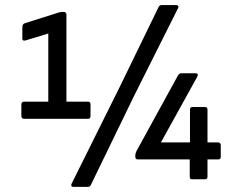

<svg xmlns="http://www.w3.org/2000/svg" viewBox="-20 -705 922 755"><path d="M268.1 29.8Q262.7 29.8 261 26.6Q259.3 23.4 261.2 18.1L445.8 -353L604 -678.2Q607.9 -685.1 616.2 -685.1H672.9Q678.2 -685.1 680.7 -681.4Q683.1 -677.7 680.2 -672.9L505.9 -325.2L336.9 22.9Q334 29.8 325.2 29.8ZM74.2 -237.8Q69.8 -237.8 66.9 -240.7Q64 -243.7 64 -248V-294.9Q64 -299.3 66.9 -302.2Q69.8 -305.2 74.2 -305.2H169.9V-573.2L80.1 -545.9Q67.9 -543 67.9 -553.2V-598.1Q67.9 -610.8 78.1 -613.8L210.9 -655.8Q220.7 -658.2 224.1 -658.2H231Q235.4 -658.2 238.3 -655.3Q241.2 -652.3 241.2 -647.9V-305.2H326.2Q335.9 -305.2 335.9 -294.9V-248Q335.9 -237.8 326.2 -237.8ZM735.8 0Q726.1 0 726.1 -9.8V-78.1H522Q512.2 -78.1 512.2 -87.9V-94.2Q512.2 -102.1 516.1 -109.9L679.2 -407.2Q684.6 -417 692.9 -417H748Q754.9 -417 757.1 -413.3Q759.3 -409.7 755.9 -403.8L612.8 -145H727.1V-273.9Q727.1 -284.2 736.8 -284.2H786.1Q795.9 -284.2 795.9 -273.9V-145H837.9Q842.3 -145 845.2 -142.1Q848.1 -139.2 848.1 -134.8V-87.9Q848.1 -78.1 837.9 -78.1H795.9V-9.8Q795.9 0 786.1 0Z"/></svg>

Font: Sofia Sans
Style: Regular
Weight: 400
Designer: Botio Nikoltchev, Ani Petrova
Foundry: lettersoup
Version: Version 4.100